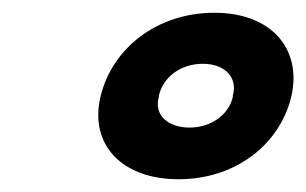

<svg xmlns="http://www.w3.org/2000/svg" viewBox="-20 -700 480 301"><path d="M138 -550 137 -546C121 -473 171 -419 260 -419C348 -419 417 -472 436 -546L437 -550C453 -622 407 -680 316 -680C226 -680 156 -624 138 -550ZM229 -548V-550C236 -580 264 -600 298 -600C333 -600 353 -578 345 -550V-548C338 -519 310 -500 277 -500C243 -500 221 -520 229 -548Z"/></svg>

Font: LT Wave Bold
Style: Italic
Weight: 700
Designer: Daniel Lyons
Version: Version 2.5 (Glyphs App)